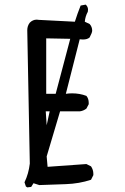

<svg xmlns="http://www.w3.org/2000/svg" viewBox="-20 -805 540 831"><path d="M98 6 92 2 86 -16Q104 -53 109 -97L98 -674Q98 -693 109 -707Q122 -720 139 -720L148 -719L304 -711Q315 -746 329 -781L351 -785Q361 -776 361 -763L360 -754Q349 -734 347 -711L368 -701Q379 -689 379 -672Q379 -664 368 -643Q358 -634 339 -634L325 -635L265 -399Q279 -401 292 -401Q325 -401 354 -390Q364 -378 364 -360V-354L354 -335Q341 -325 325 -323H240L182 -128L186 -83L354 -95L374 -85Q384 -70 384 -53V-47L374 -27Q323 -10 265 -8Q207 -6 150 -4L125 -12L115 4ZM182 -263 195 -323H178ZM221 -399 284 -637 180 -639V-399Z"/></svg>

Font: Xiaolai Mono SC
Style: Regular
Weight: 400
Monospace: yes
Designer: LXGW / Nozomi Seto
Version: Version 3.113;September 30, 2024